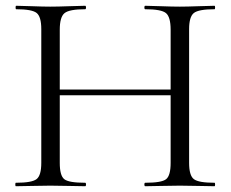

<svg xmlns="http://www.w3.org/2000/svg" viewBox="-20 -645 799 665"><path d="M723 -12Q725 -12 725 -6Q725 0 723 0Q709 0 668 -1Q627 -2 603 -2Q577 -2 537 -1Q497 0 483 0Q480 0 480 -6Q480 -12 483 -12Q540 -12 555.5 -24.5Q571 -37 571 -81V-315H187V-81Q187 -37 202.5 -24.5Q218 -12 275 -12Q278 -12 278 -6Q278 0 275 0Q260 0 220 -1Q180 -2 154 -2Q130 -2 89.5 -1Q49 0 35 0Q33 0 33 -6Q33 -12 35 -12Q90 -12 106.5 -24.5Q123 -37 123 -81V-544Q123 -587 107 -600Q91 -613 36 -613Q34 -613 34 -619Q34 -625 36 -625Q51 -625 90.5 -623.5Q130 -622 154 -622Q180 -622 220.5 -623.5Q261 -625 275 -625Q278 -625 278 -619Q278 -613 275 -613Q220 -613 203.5 -599.5Q187 -586 187 -542V-335H571V-542Q571 -586 555 -599.5Q539 -613 483 -613Q480 -613 480 -619Q480 -625 483 -625Q497 -625 537 -623.5Q577 -622 603 -622Q627 -622 668 -623.5Q709 -625 723 -625Q725 -625 725 -619Q725 -613 723 -613Q668 -613 651.5 -600Q635 -587 635 -544V-81Q635 -37 651.5 -24.5Q668 -12 723 -12Z"/></svg>

Font: Cormorant Infant
Style: Regular
Weight: 400
Designer: Christian Thalmann (Catharsis Fonts)
Version: Version 1.000;PS 002.000;hotconv 1.0.88;makeotf.lib2.5.64775